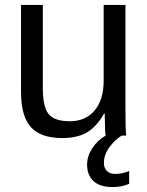

<svg xmlns="http://www.w3.org/2000/svg" viewBox="-20 -548 596 776"><path d="M65 -528H153V-193Q153 -116 176.5 -87Q200 -58 262 -58Q326 -58 362.5 -101.5Q399 -145 399 -222V-528H487V-113Q487 -21 490 0H407L405 -13Q405 -20 404.5 -41.5Q404 -63 403 -90H401Q371 -36 331.5 -13Q292 10 232 10Q145 10 105 -34Q65 -78 65 -176ZM502 143V195Q473 208 435 208Q384 208 358 184Q332 160 332 117Q332 83 353 51Q374 19 407 0H472Q445 16 422.5 46.5Q400 77 400 111Q400 131 412 143Q424 155 446 155Q474 155 502 143Z"/></svg>

Font: Libra Sans
Style: Regular
Weight: 400
Foundry: Context Ltd
Version: Version 1.002